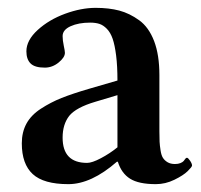

<svg xmlns="http://www.w3.org/2000/svg" viewBox="-20 -464 516 494"><path d="M280.8 -47.9Q214.8 9.8 155.8 9.8Q92.3 9.8 64.2 -16.1Q36.1 -42 36.1 -95.2Q36.1 -124 48.1 -146Q60.1 -168 85.2 -184.3Q110.4 -200.7 138.4 -211.9Q166.5 -223.1 210 -235.8L282.2 -256.8Q282.2 -293.9 278.8 -321Q275.4 -348.1 269.8 -364.3Q264.2 -380.4 254.9 -389.9Q245.6 -399.4 235.6 -402.6Q225.6 -405.8 211.9 -405.8Q182.1 -405.8 161.6 -396.5Q141.1 -387.2 141.1 -371.1Q141.1 -360.4 144 -346.7Q147 -333 147 -328.1Q147 -316.4 130.9 -303.2Q114.7 -290 95.2 -290Q69.3 -290 58.6 -300.8Q47.9 -311.5 47.9 -332Q47.9 -360.4 77.1 -387Q106.4 -413.6 147.7 -428.7Q189 -443.8 226.1 -443.8Q260.3 -443.8 286.9 -436.8Q313.5 -429.7 338.1 -411.9Q362.8 -394 376.5 -358.4Q390.1 -322.8 390.1 -271V-126Q390.1 -108.9 390.6 -99.4Q391.1 -89.8 393.1 -77.1Q395 -64.5 399.2 -57.9Q403.3 -51.3 411.1 -46.6Q418.9 -42 430.2 -42Q438.5 -42 444.3 -44.4Q450.2 -46.9 452.6 -49.8L457 -55.7Q459 -58.1 460.9 -58.1Q463.9 -58.1 469 -50.5Q474.1 -43 474.1 -38.1Q474.1 -34.7 462.9 -23.7Q451.7 -12.7 428.7 -1.5Q405.8 9.8 380.9 9.8Q336.9 9.8 314.7 -4.2Q292.5 -18.1 283.2 -47.9ZM282.2 -85V-219.2L225.1 -202.1Q175.8 -187.5 158.2 -166Q141.1 -144 141.1 -109.9Q141.1 -44.9 204.1 -44.9Q216.8 -44.9 239.5 -56.9Q262.2 -68.8 282.2 -85Z"/></svg>

Font: Linux Libertine G
Style: Semibold
Weight: 600
Designer: Philipp H. Poll
Foundry: Philipp H. Poll
Version: Version 5.1.1